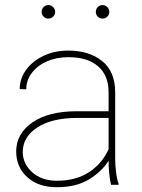

<svg xmlns="http://www.w3.org/2000/svg" viewBox="-20 -741 568 770"><path d="M425.3 0Q420.4 -19 418 -45.7Q415.5 -72.3 415.5 -96.7Q389.2 -53.7 337.6 -22Q286.1 9.8 207.5 9.8Q133.8 9.8 89.4 -30.5Q44.9 -70.8 44.9 -133.8Q44.9 -204.6 109.6 -249.8Q174.3 -294.9 289.1 -294.9H415.5V-372.1Q415.5 -438 373.5 -474.9Q331.5 -511.7 254.4 -511.7Q206.5 -511.7 168.2 -494.9Q129.9 -478 107.7 -448.7Q85.4 -419.4 85.4 -382.8L59.1 -383.8Q59.1 -425.3 84.2 -460.2Q109.4 -495.1 153.6 -516.6Q197.8 -538.1 254.4 -538.1Q336.9 -538.1 389.4 -496.3Q441.9 -454.6 441.9 -371.1V-106.4Q441.9 -78.1 445.6 -49.3Q449.2 -20.5 455.6 -4.4V0ZM207.5 -16.1Q284.2 -16.1 336.7 -50.3Q389.2 -84.5 415.5 -142.6V-268.1H290.5Q188.5 -268.1 129.9 -230Q71.3 -191.9 71.3 -131.8Q71.3 -84 109.4 -50Q147.5 -16.1 207.5 -16.1ZM147 -693.4Q147 -704.6 154.8 -712.6Q162.6 -720.7 173.8 -720.7Q185.1 -720.7 193.1 -712.6Q201.2 -704.6 201.2 -693.4Q201.2 -682.1 193.1 -674.3Q185.1 -666.5 173.8 -666.5Q162.6 -666.5 154.8 -674.3Q147 -682.1 147 -693.4ZM364.3 -693.4Q364.3 -704.6 372.1 -712.6Q379.9 -720.7 391.1 -720.7Q402.3 -720.7 410.4 -712.6Q418.5 -704.6 418.5 -693.4Q418.5 -682.1 410.4 -674.3Q402.3 -666.5 391.1 -666.5Q379.9 -666.5 372.1 -674.3Q364.3 -682.1 364.3 -693.4Z"/></svg>

Font: Vazirmatn FD Thin
Style: Regular
Weight: 100
Designer: Saber Rastikerdar
Foundry: Saber Rastikerdar
Version: Version 33.003